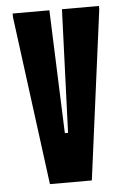

<svg xmlns="http://www.w3.org/2000/svg" viewBox="-51 -738 514 776"><g transform="rotate(-5 205.5 -350.0)"><path d="M120 0 30 -685V-700H179L198 -200H211L230 -700H380V-685L290 0Z"/></g></svg>

Font: Vina Sans
Style: Regular
Weight: 400
Designer: Andree Nguyen
Foundry: Nguyen Type Foundry
Version: Version 1.002; ttfautohint (v1.8.4.7-5d5b);gftools[0.9.28]